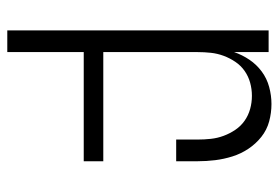

<svg xmlns="http://www.w3.org/2000/svg" viewBox="-142 -426 783 540"><g transform="rotate(90 250.0 -156.5)"><path d="M66 215V-520H127V-423Q135 -446 148.5 -466Q162 -486 181.5 -500.5Q201 -515 225 -521.5Q249 -528 273 -528Q298 -528 322 -521.5Q346 -515 365.5 -499.5Q385 -484 399 -463Q413 -442 420.5 -418Q428 -394 431 -369.5Q434 -345 434 -320V-260H373V-320Q373 -339 371 -357.5Q369 -376 362.5 -393.5Q356 -411 345.5 -426.5Q335 -442 320 -452.5Q305 -463 287 -468Q269 -473 250 -473Q231 -473 213 -468Q195 -463 180 -452.5Q165 -442 154.5 -426.5Q144 -411 137.5 -393.5Q131 -376 129 -357.5Q127 -339 127 -320V-55H434V0H127V215Z"/></g></svg>

Font: Iosevka Fixed Light
Style: Regular
Weight: 300
Monospace: yes
Designer: Belleve Invis
Foundry: Belleve Invis
Version: Version 32.3.0